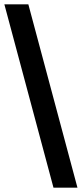

<svg xmlns="http://www.w3.org/2000/svg" viewBox="-20 -720 375 880"><path d="M335 140.1H225.1L0 -700.2H109.9Z"/></svg>

Font: Horta
Style: Regular
Weight: 600
Width: 3
Version: Version 0.11